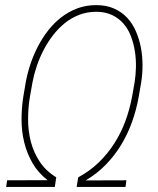

<svg xmlns="http://www.w3.org/2000/svg" viewBox="-20 -741 627 761"><path d="M290 -38.1Q335.4 -62.5 371.1 -96.9Q406.7 -131.3 433.1 -172.6Q459.5 -213.9 476.8 -260.7Q494.1 -307.6 503.4 -357.4L513.7 -415.5Q518.1 -443.8 518.8 -475.3Q519.5 -506.8 514.6 -537.8Q509.8 -568.8 499 -597.2Q488.3 -625.5 469.7 -647Q451.2 -668.5 424.3 -681.4Q397.5 -694.3 361.3 -694.3Q325.7 -694.3 294.4 -682.4Q263.2 -670.4 237.3 -649.7Q211.4 -628.9 190.2 -601.3Q168.9 -573.7 152.8 -542.7Q136.7 -511.7 125.7 -479Q114.7 -446.3 108.9 -415.5L98.6 -357.4Q91.3 -313.5 91.3 -267.6Q91.3 -221.7 102.3 -179.2Q113.3 -136.7 137.5 -100.1Q161.6 -63.5 203.1 -38.1L200.7 -26.4H201.2L197.3 0H4.4L8.3 -26.4L168.5 -26.9Q130.9 -56.2 108.6 -95Q86.4 -133.8 75.9 -177.2Q65.4 -220.7 65.4 -267.1Q65.4 -313.5 72.3 -357.4L82 -414.6Q88.4 -449.7 100.3 -485.8Q112.3 -522 129.9 -556.2Q147.5 -590.3 170.7 -620.1Q193.8 -649.9 222.9 -672.4Q252 -694.8 286.4 -707.8Q320.8 -720.7 361.3 -720.7Q401.9 -720.7 432.4 -707Q462.9 -693.4 484.4 -670.2Q505.9 -647 519 -616.2Q532.2 -585.4 538.6 -551.5Q544.9 -517.6 544.9 -482.2Q544.9 -446.8 539.6 -414.6L529.8 -357.4Q521 -307.6 503.9 -259.3Q486.8 -210.9 460.7 -167.7Q434.6 -124.5 399.4 -88.4Q364.3 -52.2 319.3 -25.9L481 -26.4L477.5 0H283.7Z"/></svg>

Font: Roboto Mono Thin
Style: Italic
Weight: 250
Designer: Google
Version: Version 2.000985; 2015; ttfautohint (v1.3)